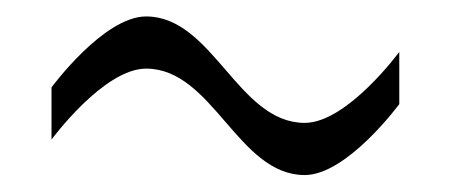

<svg xmlns="http://www.w3.org/2000/svg" viewBox="-20 -448 540 230"><path d="M41.7 -343.3V-280.8C41.7 -280.8 104.2 -365.8 155 -365.8C235 -365.8 265 -238.3 345 -238.3C395.8 -238.3 458.3 -323.3 458.3 -323.3V-385.8C458.3 -385.8 395.8 -300.8 345 -300.8C265 -300.8 235 -428.3 155 -428.3C104.2 -428.3 41.7 -343.3 41.7 -343.3Z"/></svg>

Font: Amy Mono
Style: Regular
Weight: 400
Monospace: yes
Version: Version 001.000